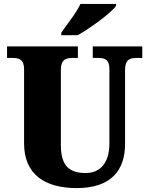

<svg xmlns="http://www.w3.org/2000/svg" viewBox="-20 -951 762 981"><path d="M293 -784V-771H377C443 -808 549 -886 573 -921V-931H391C371 -886 320 -823 293 -784ZM372 10C549 10 619 -82 619 -216V-594C619 -648 645 -655 679 -655H707V-714H454V-655H481C515 -655 539 -648 539 -598V-218C539 -110 484 -67 419 -67C337 -67 291 -100 291 -210V-594C291 -648 318 -655 351 -655H378V-714H16V-655H43C76 -655 103 -648 103 -598V-219C103 -55 215 10 372 10Z"/></svg>

Font: Noto Serif Devanagari SemiCondensed Black
Style: Regular
Weight: 900
Width: 4
Designer: Universal Thirst, Indian Type Foundry and the Monotype Design Team
Foundry: Monotype Imaging Inc.
Version: Version 2.004